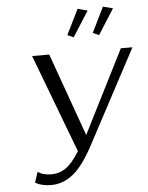

<svg xmlns="http://www.w3.org/2000/svg" viewBox="-59 -916 749 972"><g transform="rotate(-5 316.0 -429.5)"><path d="M372 -868 422 -855 340 -726 309 -740ZM501 -868 551 -855 469 -726 438 -740ZM573 -650H632L379 -175Q325 -73 273.5 -32Q222 9 162 9Q138 9 117.5 4Q97 -1 89 -6L81 -11L99 -64Q123 -45 168 -45Q207 -45 240 -67Q273 -89 311 -150L122 -650H209L360 -228Z"/></g></svg>

Font: Arsenal
Style: Italic
Weight: 400
Italic angle: -9.10001°
Designer: Andrij Shevchenko
Foundry: Stairsfor
Version: Version 2.001;PS 002.001;hotconv 1.0.88;makeotf.lib2.5.64775